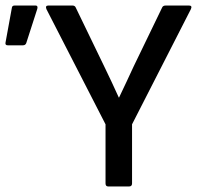

<svg xmlns="http://www.w3.org/2000/svg" viewBox="-20 -675 722 695"><path d="M372 0Q362 0 362 -11V-225L148 -642Q143 -655 155 -655H242Q251 -655 254 -648L358 -433Q371 -406 384.5 -377.5Q398 -349 410 -322H411Q425 -351 438 -379Q451 -407 464 -435L567 -648Q570 -655 580 -655H664Q677 -655 671 -642L458 -225V-11Q458 0 447 0ZM8 -511Q-2 -511 0 -521L23 -647Q24 -655 33 -655H109Q118 -655 115 -643L75 -519Q72 -511 63 -511Z"/></svg>

Font: Sofia Sans Medium
Style: Regular
Weight: 500
Designer: Botio Nikoltchev, Ani Petrova
Foundry: lettersoup
Version: Version 4.101; ttfautohint (v1.8.4.7-5d5b)